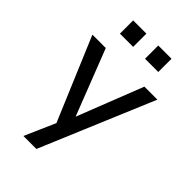

<svg xmlns="http://www.w3.org/2000/svg" viewBox="-264 -804 1076 1076"><g transform="rotate(45 274.0 -266.5)"><path d="M145 180 240 -36V34L17 -495H123L278 -97H273L429 -495H532L248 180ZM321 -608V-713H426V-608ZM122 -608V-713H227V-608Z"/></g></svg>

Font: Nunito Sans 12pt ExtraLight 8pt Medium
Style: Regular
Weight: 500
Version: Version 3.101;gftools[0.9.27]